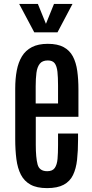

<svg xmlns="http://www.w3.org/2000/svg" viewBox="-20 -969 477 998"><path d="M224.6 8.8Q171.4 8.8 138.7 -9.3Q106 -27.3 88.6 -61Q71.3 -94.7 65.2 -141.8Q59.1 -189 59.1 -246.1V-507.8Q59.1 -559.6 67.1 -602.3Q75.2 -645 94 -676Q112.8 -707 145.8 -724.1Q178.7 -741.2 228.5 -741.2Q279.3 -741.2 310.8 -724.1Q342.3 -707 358.9 -675.5Q375.5 -644 381.6 -600.3Q387.7 -556.6 387.7 -503.9V-361.8H166V-216.3Q166 -149.9 175.3 -114.5Q184.6 -79.1 225.6 -79.1Q252.9 -79.1 264.6 -95.9Q276.4 -112.8 279.1 -143.3Q281.7 -173.8 281.7 -214.8V-274.9H385.7V-242.2Q385.7 -184.6 380.6 -138.4Q375.5 -92.3 359.6 -59.3Q343.8 -26.4 311.3 -8.8Q278.8 8.8 224.6 8.8ZM165.5 -431.2H281.7V-524.4Q281.7 -566.9 278.6 -595.9Q275.4 -625 264.4 -639.9Q253.4 -654.8 228.5 -654.8Q200.2 -654.8 186.8 -637.7Q173.3 -620.6 169.4 -590.6Q165.5 -560.5 165.5 -521ZM158.2 -800.8 79.6 -948.7H176.8L218.8 -845.2L260.7 -948.7H356.9L278.8 -800.8Z"/></svg>

Font: Antonio Medium
Style: Regular
Weight: 500
Designer: Vernon Adams
Foundry: Vernon Adams
Version: Version 1.002